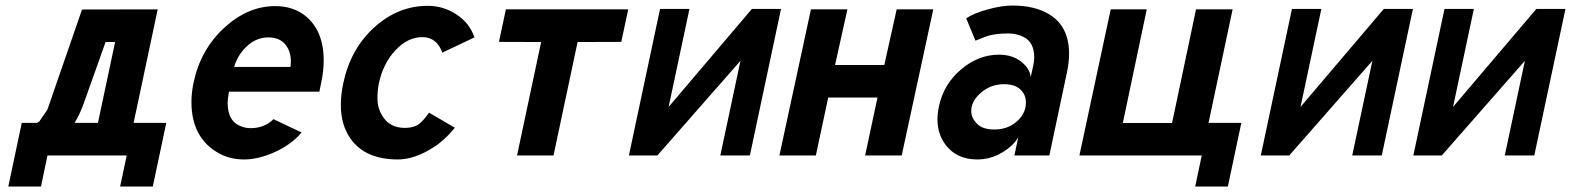

<svg xmlns="http://www.w3.org/2000/svg" viewBox="-20 -558 5638 689"><path d="M528.3 111.3H411.1L434.6 0H150.4L127 111.3H9.8L58.1 -117.2H112.8Q115.7 -118.7 120.6 -121.6L149.9 -164.1L274.4 -523.9L545.9 -524.4L459.5 -117.2H576.7ZM331.5 -117.2 393.1 -407.2H358.9L282.2 -191.9Q268.1 -150.9 248 -117.2Z M820.3 -317.9H1022.5Q1023.9 -328.1 1023.9 -336.9Q1023.9 -369.6 1008.3 -392.6Q987.3 -423.8 943.6 -423.8Q899.9 -423.8 866.2 -392.3Q832.5 -360.8 820.3 -317.9ZM879.4 -98.1Q928.7 -98.1 961.4 -130.4L1062.5 -82.5Q1023.4 -37.6 964.8 -11.7Q906.2 14.2 856.2 14.2Q806.2 14.2 767.6 -6.8Q667 -61 667 -191.9Q667 -226.6 674.8 -262.2Q699.7 -379.9 784.4 -458Q869.1 -536.1 967.3 -536.1Q1031.7 -536.1 1075.2 -501.5Q1141.6 -448.7 1141.6 -340.3Q1141.6 -303.2 1132.8 -262.2L1126 -229H801.8Q796.9 -203.1 796.9 -188.5Q796.9 -120.6 848.1 -103.5Q863.3 -98.1 879.4 -98.1Z M1567.4 -369.1Q1547.4 -424.8 1495.4 -424.8Q1443.4 -424.8 1399.2 -377.7Q1355 -330.6 1339.8 -259.8Q1334.5 -235.8 1334.5 -203.9Q1334.5 -171.9 1351.1 -143.6Q1377.9 -99.1 1431.6 -99.1Q1469.2 -99.1 1488.3 -116.7Q1503.9 -130.9 1519.5 -153.8L1612.3 -99.6Q1576.2 -55.2 1537.1 -30.3Q1468.3 14.2 1407.7 14.2Q1290.5 14.2 1237.8 -60.5Q1203.1 -109.9 1203.1 -181.6Q1203.1 -217.8 1211.9 -259.8Q1238.3 -383.3 1323.5 -460.2Q1408.7 -537.1 1515.1 -537.1Q1570.8 -537.1 1617.9 -506.3Q1665 -475.6 1682.6 -423.8Z M1795.4 -524.4H2234.4L2209.5 -407.7L2052.7 -407.2L1966.3 0H1835.4L1921.9 -407.2L1770.5 -407.7Z M2348.6 -525.9H2454.1L2379.4 -174.3L2678.2 -525.9H2782.7L2670.9 0H2564.9L2637.2 -339.8L2338.9 0H2236.8Z M2890.1 -524.4H3021L2976.6 -324.7H3153.3L3197.8 -524.4H3329.1L3215.8 0H3084.5L3128.9 -208H2952.1L2907.7 0H2776.9Z M3647 -231.4Q3626.5 -255.9 3583.3 -255.9Q3540 -255.9 3507.3 -231Q3465.3 -199.2 3465.3 -159.2Q3465.3 -135.7 3485.4 -114.5Q3505.4 -93.3 3548.3 -93.3Q3591.3 -93.3 3622.1 -116.7Q3661.6 -147 3661.6 -190.4Q3661.6 -214.8 3647 -231.4ZM3564.9 -361.8Q3612.8 -361.8 3644.3 -336.9Q3675.8 -312 3678.7 -281.2L3687.5 -321.3Q3691.4 -339.8 3691.4 -351.6Q3691.4 -407.2 3652.3 -425.8Q3627 -438 3598.6 -438Q3544.9 -438 3512.7 -424.8Q3507.8 -422.9 3480.5 -412.1L3447.3 -492.2Q3473.6 -510.3 3524.2 -524.2Q3574.7 -538.1 3612.8 -538.1Q3695.8 -538.1 3748 -504.9Q3816.4 -461.4 3816.4 -365.2Q3816.4 -333 3808.6 -297.4L3745.6 0H3620.1L3634.3 -66.4Q3618.2 -36.1 3576.7 -11Q3535.2 14.2 3486.8 14.2Q3411.6 14.2 3372.1 -40Q3344.2 -78.1 3344.2 -129.4Q3344.2 -151.9 3349.1 -174.8Q3365.7 -255.4 3428.5 -308.6Q3491.2 -361.8 3564.9 -361.8Z M4386.2 111.3H4269L4292.5 0H3853.5L3965.8 -524.4H4095.2L4009.3 -116.7H4186L4272 -524.4H4403.3L4316.9 -117.2H4434.6Z M4616.2 -525.9H4721.7L4647 -174.3L4945.8 -525.9H5050.3L4938.5 0H4832.5L4904.8 -339.8L4606.4 0H4504.4Z M5163.6 -525.9H5269L5194.3 -174.3L5493.2 -525.9H5597.7L5485.8 0H5379.9L5452.1 -339.8L5153.8 0H5051.8Z"/></svg>

Font: Tuffy
Style: BoldItalic
Weight: 700
Italic angle: -12°
Designer: Thatcher Ulrich, Karoly Barta, Michael Everson
Version: Version 001.271